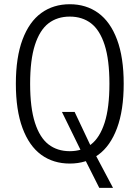

<svg xmlns="http://www.w3.org/2000/svg" viewBox="-20 -762 660 908"><path d="M419 -50.5 431 -31 514.5 126.5H449.5L378.5 -14.5L369 -36.5L273 -232.5H333ZM310 11.5Q232 11.5 175 -30Q118 -71.5 86.5 -156.2Q55 -241 55 -366Q55 -490.5 86.5 -574.8Q118 -659 175.2 -700.5Q232.5 -742 310 -742Q387.5 -742 444.8 -700.5Q502 -659 533.5 -574.8Q565 -490.5 565 -366Q565 -241 533.5 -156.2Q502 -71.5 445 -30Q388 11.5 310 11.5ZM310 -683.5Q251 -683.5 209.5 -651.8Q168 -620 145.2 -549.5Q122.5 -479 122.5 -366Q122.5 -252.5 145.2 -181.8Q168 -111 209.5 -79Q251 -47 310 -47Q369 -47 410.5 -79Q452 -111 474.8 -181.8Q497.5 -252.5 497.5 -366Q497.5 -479 474.8 -549.5Q452 -620 410.5 -651.8Q369 -683.5 310 -683.5Z"/></svg>

Font: Monaspace Neon Var
Style: Regular
Weight: 400
Designer: Riley Cran and the Lettermatic Team
Version: Version 1.000 (Monaspace Neon Var)